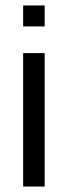

<svg xmlns="http://www.w3.org/2000/svg" viewBox="-20 -685 249 705"><path d="M144 0H65V-490H144ZM144 -588H65V-665H144Z"/></svg>

Font: Gemunu Libre ExtraLight
Style: Regular
Weight: 400
Version: Version 1.100